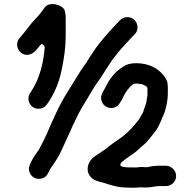

<svg xmlns="http://www.w3.org/2000/svg" viewBox="-20 -753 931 925"><path d="M594 -670.5C579.7 -670.5 568.6 -665.9 558.8 -656.2L549.8 -647.2C543.4 -640.7 538.3 -635.3 532.7 -629.1C524.3 -618.2 514.1 -610.2 506.5 -600.9C489.9 -581.9 474.9 -564.1 459.2 -544.6C439.1 -519.7 424.4 -496 404.7 -465.5C392.6 -444.6 379.3 -429 368.1 -411.3C348.7 -380.7 324.6 -340.2 305.5 -310.2C266.6 -249.8 235.9 -179 205.4 -107.9C192.4 -80.5 181.1 -56.7 167.9 -32.9C167.8 -32.6 167.4 -32.1 167.2 -31.7C154.6 -14.1 143.2 0.6 134.2 18.6C123.7 39.6 114.9 54.2 121.9 75.6C128.9 97.2 153 116.1 183.6 106.1C200.5 100.6 206.7 91.8 214.8 75.4L221.8 61.4C222 61.1 222.3 60.5 222.6 60.1C232.7 45 242.5 32.6 251.2 17.6L263.1 -2.2C280.2 -34 296.2 -73.6 313.7 -110.3L331.7 -150.3C349 -186.8 367.6 -226.2 390.4 -260.6C413.1 -299.5 439.9 -344.9 467.7 -382.1C483.8 -407.9 503.1 -439 520.8 -464.2C520.9 -464.3 521.1 -464.6 521.2 -464.8C540.4 -488.8 557.4 -512.8 581.3 -537C583 -539.4 587.1 -544.5 591.6 -548.3C600.5 -557.3 607.9 -566.5 619.2 -577.8L628.2 -586.8C638 -596.6 642.5 -607.6 642.5 -621.5C642.5 -648.8 621.2 -670.5 594 -670.5ZM148.2 -505.8 155.9 -513.6C160.4 -518.7 166.7 -526.3 173.1 -534.6C186.3 -551.8 195.5 -526.1 195.5 -526.1C189.7 -445.7 167.8 -369.2 132.5 -316.2L125.4 -305.1C108.9 -281.5 118.6 -250.3 137.9 -237.4C162.3 -221.2 192.3 -230 205.7 -250.1L213.7 -261.2C246.1 -309.7 268.2 -364.3 280.7 -434.3C289 -477.4 296.5 -528.2 296.5 -578V-667C296.5 -680.2 295 -691.2 291.9 -701.7C285.2 -728.8 218.4 -748.5 196.2 -717.7C183.2 -699.6 169.1 -680.4 151.8 -663.2C126 -637.3 107.5 -607.6 81.4 -577.8L74.4 -569.7C55.1 -548.2 60.6 -517.3 80 -500.1C101.9 -480.8 130.4 -488.1 148.2 -505.8ZM661 51.5C650.7 51.5 641.2 55.1 622.4 53.5H596C587.9 53.5 579.7 51.7 571.8 50.3C545.1 45.4 569.9 25.1 572 23.4C595 4.2 617.9 -8.1 639 -25.6C651.1 -35.7 659.2 -45.3 674.3 -56.9C690 -70.2 711.4 -99.8 727.3 -118.9C744.6 -140.5 757.8 -175.9 771.3 -207.4L776 -221.6C782.1 -244 788.5 -273.1 788.5 -300V-330C788.5 -357.6 784.2 -368.8 769.1 -388.4C742.3 -422.9 698.9 -448.5 636 -448.5C617 -448.5 601.2 -445.7 587.1 -439.6C571.2 -432.3 542.5 -410.9 531.4 -397.8C516.3 -381 501.6 -361.2 492.4 -340.8C480.3 -314.5 461.4 -296.7 468.6 -269.1C474.6 -246 497.8 -226.9 528.1 -234.2C544.8 -238.2 551 -246.4 562.2 -264.3L571.8 -281.5C579.2 -298.6 591.6 -319 605.3 -333C610.2 -338.9 620.7 -350.5 636 -350.5C645.5 -350.5 651.2 -348.5 657 -348.5C662 -348.5 667.8 -346.1 671.6 -344.2L681.6 -339.2C685.7 -337.1 690.5 -332 690.5 -326V-300C690.5 -290 688.2 -283.2 687.4 -276.3L685.4 -262.2C684.9 -258.9 683.7 -255.7 682.9 -253L677.9 -238C677 -235.6 674.4 -229 673.4 -225.5C671.8 -213 661 -198.3 656.1 -189.2C650 -177.1 644.3 -171.7 637.3 -162.8C625.2 -144.1 607 -129.6 594.3 -115.6C587 -107.6 569.2 -94.2 560.3 -87.8C536.3 -70.8 513.6 -56.2 491.2 -36.6C490.9 -36.3 490.4 -35.9 489.9 -35.6L469.5 -22C466.1 -19.2 460 -14.9 455.3 -12.2C431.5 2.1 411.4 18 404.6 44.2C394.4 83 419 109.4 445.9 118.1L463.7 124.1C467.9 125.2 473.7 125.7 478 127.1C512.2 138.5 547.8 150.5 590 150.5C600.7 150.5 611.3 151.5 622 151.5C636.7 151.5 646.7 149.5 661 149.5C665.8 149.5 669.8 149.7 677.6 150.5C687.8 150.5 698.6 149.8 706.2 148.6L720.4 146.6C727.2 145.8 733.9 143.5 743 143.5H780C806.1 143.5 828.5 121 828.5 95C828.5 68.8 805.8 45.5 780 45.5H743C726.4 45.5 706 48.4 691 52.1C690.3 52.3 689 52.5 688 52.5H682C673.6 52.5 665.9 51.5 661 51.5Z"/></svg>

Font: Smoothie
Style: Light
Weight: 400
Foundry: Cannot Into Space Fonts
Version: Version 0.8